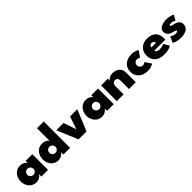

<svg xmlns="http://www.w3.org/2000/svg" viewBox="344 -2111 3545 3545"><g transform="rotate(-45 2117.0 -338.0)"><path d="M352 0V-61.5Q347 -52 329.5 -34.2Q312 -16.5 283.2 -2.2Q254.5 12 216 12Q155 12 110.5 -18Q66 -48 41.8 -97.5Q17.5 -147 17.5 -205Q17.5 -263 41.8 -312.5Q66 -362 110.5 -392.2Q155 -422.5 216 -422.5Q252.5 -422.5 279.8 -411.5Q307 -400.5 324.8 -385.5Q342.5 -370.5 350 -357V-410.5H526V0ZM191 -205Q191 -183 201.5 -164.8Q212 -146.5 230 -136Q248 -125.5 271 -125.5Q294 -125.5 311.8 -136Q329.5 -146.5 339.8 -164.8Q350 -183 350 -205Q350 -227 339.8 -245.2Q329.5 -263.5 311.8 -274.2Q294 -285 271 -285Q248 -285 230 -274.2Q212 -263.5 201.5 -245.2Q191 -227 191 -205Z M789 12Q728 12 684.5 -18Q641 -48 617.2 -97.5Q593.5 -147 593.5 -205Q593.5 -263 617.2 -312.5Q641 -362 684.5 -392.2Q728 -422.5 789 -422.5Q826 -422.5 855 -411.8Q884 -401 902.2 -385.8Q920.5 -370.5 925.5 -357V-688H1102V0H927V-61.5Q915.5 -42 894.2 -25.2Q873 -8.5 845.8 1.8Q818.5 12 789 12ZM845.5 -125.5Q869 -125.5 887 -136Q905 -146.5 915.2 -164.8Q925.5 -183 925.5 -205Q925.5 -227 915.2 -245.2Q905 -263.5 887 -274.2Q869 -285 845.5 -285Q823 -285 805 -274.2Q787 -263.5 776.8 -245.2Q766.5 -227 766.5 -205Q766.5 -183 776.8 -164.8Q787 -146.5 805 -136Q823 -125.5 845.5 -125.5Z M1151 -410.5H1340.5L1426 -160L1512 -410.5H1700.5L1530 0H1322.5Z M2067.5 0V-61.5Q2062.5 -52 2045 -34.2Q2027.5 -16.5 1998.8 -2.2Q1970 12 1931.5 12Q1870.5 12 1826 -18Q1781.5 -48 1757.2 -97.5Q1733 -147 1733 -205Q1733 -263 1757.2 -312.5Q1781.5 -362 1826 -392.2Q1870.5 -422.5 1931.5 -422.5Q1968 -422.5 1995.2 -411.5Q2022.5 -400.5 2040.2 -385.5Q2058 -370.5 2065.5 -357V-410.5H2241.5V0ZM1906.5 -205Q1906.5 -183 1917 -164.8Q1927.5 -146.5 1945.5 -136Q1963.5 -125.5 1986.5 -125.5Q2009.5 -125.5 2027.2 -136Q2045 -146.5 2055.2 -164.8Q2065.5 -183 2065.5 -205Q2065.5 -227 2055.2 -245.2Q2045 -263.5 2027.2 -274.2Q2009.5 -285 1986.5 -285Q1963.5 -285 1945.5 -274.2Q1927.5 -263.5 1917 -245.2Q1906.5 -227 1906.5 -205Z M2633 -422.5Q2677.5 -422.5 2719.5 -405Q2761.5 -387.5 2788.8 -349Q2816 -310.5 2816 -248.5V0H2638.5V-220Q2638.5 -257.5 2620.5 -277.8Q2602.5 -298 2572.5 -298Q2553 -298 2536 -288Q2519 -278 2508.8 -260Q2498.5 -242 2498.5 -218V0H2321.5V-410.5H2498.5V-355Q2505 -371.5 2524 -386.8Q2543 -402 2571.5 -412.2Q2600 -422.5 2633 -422.5Z M3128.5 -125.5Q3152.5 -125.5 3169 -134.2Q3185.5 -143 3192 -149.5L3272 -30.5Q3263 -23 3243.2 -13Q3223.5 -3 3194.2 4.5Q3165 12 3127.5 12Q3051 12 2995.8 -15.5Q2940.5 -43 2910.8 -92Q2881 -141 2881 -205.5Q2881 -270.5 2910.8 -319.2Q2940.5 -368 2995.8 -395.2Q3051 -422.5 3127.5 -422.5Q3164 -422.5 3193.5 -415.2Q3223 -408 3243.8 -398.2Q3264.5 -388.5 3273.5 -381L3191.5 -261.5Q3188.5 -264.5 3180 -270.2Q3171.5 -276 3158.8 -280.5Q3146 -285 3128.5 -285Q3106.5 -285 3088.8 -274Q3071 -263 3060.5 -245.2Q3050 -227.5 3050 -205.5Q3050 -183.5 3060.5 -165.5Q3071 -147.5 3088.8 -136.5Q3106.5 -125.5 3128.5 -125.5Z M3471.5 -169.5Q3473.5 -153 3484.8 -140.8Q3496 -128.5 3514.8 -121.8Q3533.5 -115 3559 -115Q3584 -115 3606 -118.8Q3628 -122.5 3645.2 -129Q3662.5 -135.5 3672.5 -143.5L3738 -33.5Q3727 -24 3705 -13.5Q3683 -3 3644.8 4.5Q3606.5 12 3547 12Q3478 12 3423 -12.5Q3368 -37 3336 -86.2Q3304 -135.5 3304 -209.5Q3304 -269.5 3331 -317.8Q3358 -366 3409 -394.2Q3460 -422.5 3532.5 -422.5Q3602 -422.5 3653 -398.2Q3704 -374 3731.5 -325Q3759 -276 3759 -201Q3759 -197 3758.8 -185Q3758.5 -173 3757.5 -169.5ZM3592.5 -249.5Q3592 -266 3585.2 -279Q3578.5 -292 3566 -299.5Q3553.5 -307 3535.5 -307Q3518 -307 3504.5 -300Q3491 -293 3483.5 -280.2Q3476 -267.5 3475 -249.5Z M4027 -422.5Q4070 -422.5 4105.8 -415.5Q4141.5 -408.5 4165.2 -400.2Q4189 -392 4195 -387.5L4139.5 -284.5Q4130.5 -291 4104.8 -301.8Q4079 -312.5 4048 -312.5Q4027.5 -312.5 4014.2 -307.8Q4001 -303 4001 -291.5Q4001 -280.5 4016.5 -273.2Q4032 -266 4063.5 -260.5Q4092 -255 4123.5 -242.2Q4155 -229.5 4176.8 -203.8Q4198.5 -178 4198.5 -135Q4198.5 -89 4178.5 -60.2Q4158.5 -31.5 4126.2 -15.8Q4094 0 4056.8 6Q4019.5 12 3985.5 12Q3935.5 12 3899 3.2Q3862.5 -5.5 3840.8 -16.5Q3819 -27.5 3811 -33.5L3865.5 -148Q3878.5 -137.5 3907.8 -124Q3937 -110.5 3968.5 -110.5Q3996.5 -110.5 4010.8 -116.8Q4025 -123 4025 -134Q4025 -142.5 4018 -148Q4011 -153.5 3997.5 -158Q3984 -162.5 3963.5 -166.5Q3945 -170 3922.5 -178.2Q3900 -186.5 3879.8 -201.5Q3859.5 -216.5 3846.2 -239.8Q3833 -263 3833 -296.5Q3833 -339.5 3861 -367.2Q3889 -395 3933.2 -408.8Q3977.5 -422.5 4027 -422.5Z"/></g></svg>

Font: League Spartan Thin ExtraBold
Style: Regular
Weight: 800
Version: Version 2.002